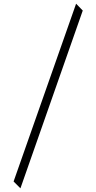

<svg xmlns="http://www.w3.org/2000/svg" viewBox="-20 -814 523 1041"><path d="M428.7 -756.8 90.8 207 53.7 169.9 392.6 -793.9Z"/></svg>

Font: Padauk
Style: Regular
Weight: 400
Designer: Debbi Hosken
Foundry: SIL
Version: Version 3.003; ttfautohint (v1.8.2) -l 8 -r 50 -G 200 -x 14 